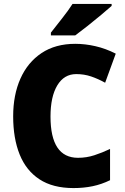

<svg xmlns="http://www.w3.org/2000/svg" viewBox="-20 -947 637 977"><path d="M368 -570Q306 -570 271.5 -512.5Q237 -455 237 -354Q237 -144 377 -144Q420 -144 460 -157Q500 -170 540 -189V-30Q497 -9 451.5 0.5Q406 10 354 10Q249 10 181 -34.5Q113 -79 80 -161Q47 -243 47 -355Q47 -464 84 -547Q121 -630 191.5 -677Q262 -724 363 -724Q413 -724 465.5 -712Q518 -700 569 -674L515 -526Q479 -546 443.5 -558Q408 -570 368 -570ZM548 -917Q528 -899 494.5 -871Q461 -843 425 -814.5Q389 -786 363 -767H239V-781Q264 -813 296 -853.5Q328 -894 349 -927H548Z"/></svg>

Font: Noto Sans Lao UI SemCond Blk
Style: Regular
Weight: 900
Width: 4
Designer: Monotype Design Team
Foundry: Monotype Imaging Inc.
Version: Version 2.000; ttfautohint (v1.8.4.7-5d5b)